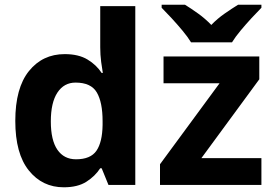

<svg xmlns="http://www.w3.org/2000/svg" viewBox="-20 -786 1161 816"><path d="M251 10Q160 10 102.5 -61.5Q45 -133 45 -272Q45 -412 103 -484Q161 -556 255 -556Q314 -556 352 -533Q390 -510 412 -476H417Q414 -492 410 -522.5Q406 -553 406 -585V-760H555V0H441L412 -71H406Q384 -37 347 -13.5Q310 10 251 10ZM303 -109Q365 -109 390 -145.5Q415 -182 416 -255V-271Q416 -351 391.5 -393Q367 -435 301 -435Q252 -435 224 -392.5Q196 -350 196 -270Q196 -190 224 -149.5Q252 -109 303 -109ZM1091 0H660V-88L913 -432H675V-546H1082V-449L836 -114H1091ZM792 -606Q778 -629 755.5 -656Q733 -683 709 -709Q685 -735 667 -753V-766H766Q792 -750 822 -728.5Q852 -707 878 -680Q904 -707 935 -728.5Q966 -750 992 -766H1091V-753Q1073 -735 1049 -709Q1025 -683 1002.5 -656Q980 -629 966 -606Z"/></svg>

Font: Noto IKEA Arabic
Style: Bold
Weight: 700
Designer: Monotype Design Team
Foundry: Monotype Imaging Inc.
Version: Version 1.200